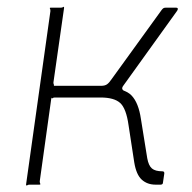

<svg xmlns="http://www.w3.org/2000/svg" viewBox="-20 -553 575 575"><path d="M58 0 131 -520Q131 -525 129.5 -527.5Q128 -530 132 -530H162Q167 -530 169 -532Q171 -534 172 -530L140 -306Q140 -302 141.5 -299Q143 -296 139 -296H300V-289Q353 -289 374 -267Q395 -245 402 -197L421 -79Q425 -57 435 -48.5Q445 -40 466 -40Q473 -40 472 -33L468 -6Q468 -3 466 -1.5Q464 0 461 0H446Q421 0 404.5 -15Q388 -30 382 -67L365 -178Q358 -228 340 -244.5Q322 -261 281 -261H144Q140 -261 137.5 -259Q135 -257 134 -261L99 -10Q99 -6 100.5 -3Q102 0 98 0H68Q64 0 61.5 2Q59 4 58 0ZM283 -281V-296Q294 -296 300.5 -300.5Q307 -305 315 -317L464 -523Q467 -527 469.5 -528.5Q472 -530 476 -530H507Q512 -530 512.5 -527Q513 -524 510 -520L349 -296Q341 -285 354 -280Z"/></svg>

Font: Libre Franklin Thin
Style: Italic
Weight: 100
Italic angle: -8°
Designer: Pablo Impallari, Rodrigo Fuenzalida, Nhung Nguyen
Foundry: Impallari Type
Version: Version 3.000